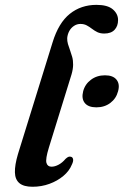

<svg xmlns="http://www.w3.org/2000/svg" viewBox="-20 -738 496 770"><path d="M367 -718.5Q411.5 -718.5 432.5 -700.5Q453.5 -682.5 453.5 -657.5Q453.5 -633.5 439.5 -618.5Q425.5 -603.5 398 -603.5Q382 -603.5 370.2 -609.2Q358.5 -615 348.5 -622.8Q338.5 -630.5 327.8 -636.2Q317 -642 302.5 -642Q288.5 -642 276.8 -634.2Q265 -626.5 258 -613.8Q251 -601 249.5 -585.5Q249 -573.5 252.5 -561.5Q256 -549.5 260.8 -536.8Q265.5 -524 269.5 -509.8Q273.5 -495.5 273.2 -478.2Q273 -461 267 -440L176 -146Q162 -100.5 166.2 -85Q170.5 -69.5 186.5 -69.5Q200 -69.5 215 -77.5Q230 -85.5 243 -101Q250 -107.5 255 -109.2Q260 -111 265.5 -109Q272 -107 273.2 -98.8Q274.5 -90.5 268 -77.5Q258 -52.5 234.2 -32.5Q210.5 -12.5 178.5 -0.8Q146.5 11 110.5 11Q75 11 57.8 -3.5Q40.5 -18 39.8 -47Q39 -76 52 -120L191 -568.5Q215 -646.5 260 -682.5Q305 -718.5 367 -718.5ZM366.5 -307.5Q334 -307.5 320 -325Q306 -342.5 313.5 -372Q321 -400.5 344.8 -418.2Q368.5 -436 401 -436Q433.5 -436 447.5 -418.2Q461.5 -400.5 453.5 -372Q446 -343 422.5 -325.2Q399 -307.5 366.5 -307.5Z"/></svg>

Font: Fraunces Medium
Style: Italic
Weight: 500
Italic angle: -16°
Version: Version 1.000;[b76b70a41]